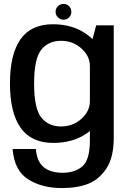

<svg xmlns="http://www.w3.org/2000/svg" viewBox="-20 -721 660 974"><path d="M293 233Q374.5 233 429.5 210.5Q484.5 188 520.8 132Q557 76 557 -21.5V-592.5H468L436 -472.5V-9.5Q436 90 398 122.8Q360 155.5 296.5 155.5Q259 155.5 229.2 143.5Q199.5 131.5 182.5 105Q165.5 78.5 162 35H44Q52.5 144 122.5 188.5Q192.5 233 293 233ZM250 4Q349.5 4 419.5 -44Q489.5 -92 489.5 -148.5L436 -208Q436 -157 393 -118.2Q350 -79.5 289.5 -79.5Q226 -79.5 189.5 -124.8Q153 -170 153 -297Q153 -423.5 189.5 -468.8Q226 -514 289.5 -514Q350 -514 393 -475.2Q436 -436.5 436 -386L489 -442.5Q489 -497.5 418.8 -547.8Q348.5 -598 248.5 -598Q138 -598 84.2 -522Q30.5 -446 30.5 -297.5Q30.5 -149 84.8 -72.5Q139 4 250 4ZM302.5 -621Q319 -621 330.5 -632.8Q342 -644.5 342 -661.5Q342 -678 330.5 -689.5Q319 -701 302.5 -701Q285.5 -701 273.8 -689.5Q262 -678 262 -661.5Q262 -644.5 274 -632.8Q286 -621 302.5 -621Z"/></svg>

Font: Anybody UltraCondensed Thin Medium
Style: Regular
Weight: 500
Version: Version 1.111